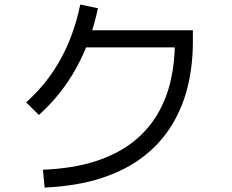

<svg xmlns="http://www.w3.org/2000/svg" viewBox="-20 -810 1040 860"><path d="M179.9 30.2 172.2 -49.7Q306.8 -55.4 406 -87.2Q505.2 -119.1 573.7 -172.5Q642.2 -226 684.1 -296.4Q725.9 -366.8 744.6 -449.2Q763.3 -531.5 763.3 -620.9L785.8 -597.7H331.3V-674.4H843.9V-620.9Q843.9 -520 821.8 -426.4Q799.7 -332.8 751.5 -252.7Q703.3 -172.6 625.7 -111.3Q548.1 -49.9 437.6 -13.3Q327.2 23.3 179.9 30.2ZM154.2 -295.1 97.1 -351.5Q190.9 -435.4 250.9 -543.8Q310.9 -652.1 339.6 -789.6L418.7 -773.1Q356.6 -476.4 154.2 -295.1Z"/></svg>

Font: Murecho Thin
Style: Regular
Weight: 100
Designer: Neil Summerour
Foundry: Positype
Version: Version 1.010